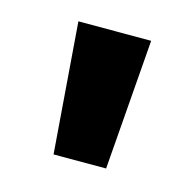

<svg xmlns="http://www.w3.org/2000/svg" viewBox="-53 -769 373 367"><g transform="rotate(15 133.0 -585.0)"><path d="M205 -714 185 -456H81L61 -714Z"/></g></svg>

Font: Noto Sans Lao
Style: Bold
Weight: 700
Designer: Monotype Design Team
Foundry: Monotype Imaging Inc.
Version: Version 2.003